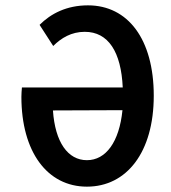

<svg xmlns="http://www.w3.org/2000/svg" viewBox="-20 -686 639 718"><path d="M438 -274C426 -155 376 -87 305 -87C234 -87 186 -154 178 -273ZM179 -514C209 -544 247 -567 297 -567C385 -567 433 -492 439 -359H62C61 -347 60 -335 60 -324C60 -118 157 12 305 12C454 12 555 -117 555 -328C555 -540 458 -666 309 -666C229 -666 170 -635 128 -593Z"/></svg>

Font: Source Code Pro Semibold
Style: Regular
Weight: 600
Monospace: yes
Designer: Paul D. Hunt
Foundry: Adobe Systems Incorporated
Version: Version 1.017;PS 1.000;hotconv 1.0.70;makeotf.lib2.5.5900